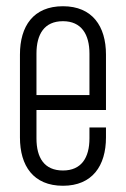

<svg xmlns="http://www.w3.org/2000/svg" viewBox="-20 -586 404 616"><path d="M320 -233V-411C320 -502 276 -566 182 -566C87 -566 44 -502 44 -411V-145C44 -54 87 10 182 10C276 10 320 -54 320 -145V-177H267V-142C267 -80 241 -39 182 -39C122 -39 97 -80 97 -142V-233ZM97 -281V-414C97 -476 122 -518 182 -518C241 -518 267 -476 267 -414V-281Z"/></svg>

Font: Modon Arabic
Style: Regular
Weight: 400
Designer: Ahmedzaza
Foundry: Ahmedzaza
Version: Version 2.010